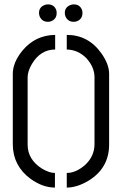

<svg xmlns="http://www.w3.org/2000/svg" viewBox="-20 -847 555 872"><path d="M157.2 -788.1Q157.2 -814.5 182.6 -824.2Q190.4 -827.1 197.3 -827.1Q225.6 -827.1 235.4 -801.8Q237.3 -794.9 237.3 -788.1Q237.3 -759.8 210.9 -750Q204.1 -748 197.3 -748Q170.9 -748 160.2 -772.5Q157.2 -780.3 157.2 -788.1ZM274.4 -788.1Q274.4 -814.5 299.8 -824.2Q307.6 -827.1 314.5 -827.1Q342.8 -827.1 352.5 -801.8Q354.5 -794.9 354.5 -788.1Q354.5 -759.8 328.1 -750Q321.3 -748 314.5 -748Q288.1 -748 277.3 -772.5Q274.4 -780.3 274.4 -788.1ZM38.1 -190.4V-511.7Q38.1 -563.5 82 -617.2Q140.6 -687.5 230.5 -688.5V-622.1Q164.1 -622.1 125 -556.6Q105.5 -523.4 105.5 -496.1V-190.4Q105.5 -122.1 170.9 -81.1Q203.1 -61.5 229.5 -61.5V4.9Q173.8 4.9 118.2 -35.2Q39.1 -93.8 38.1 -190.4ZM283.2 4.9V-61.5Q324.2 -61.5 365.2 -96.7Q408.2 -135.7 409.2 -190.4V-496.1Q409.2 -542 372.1 -583Q334 -621.1 283.2 -622.1V-688.5Q381.8 -688.5 441.4 -603.5Q475.6 -554.7 475.6 -511.7V-190.4Q475.6 -82 378.9 -24.4Q328.1 4.9 283.2 4.9Z"/></svg>

Font: Post No Bills Jaffna Medium
Style: Regular
Weight: 500
Designer: Kosala Senevirathne, Siva Puranthara, Lasantha Premarathna, Tharique Azeez
Foundry: Mooniak
Version: Version 1.220 ; ttfautohint (v1.6)